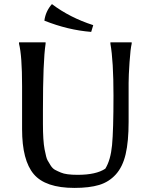

<svg xmlns="http://www.w3.org/2000/svg" viewBox="-20 -907 741 939"><path d="M609 -501V-311Q609 -215 594.5 -153Q580 -91 546.5 -54Q513 -17 465 -2.5Q417 12 344 12Q202 12 145 -55.5Q88 -123 88 -275V-486Q88 -635 73 -693V-700H203V-693Q190 -608 190 -367Q190 -367 190 -302Q190 -219 198 -177Q206 -135 212 -124Q218 -113 227.5 -98Q237 -83 249 -76.5Q261 -70 278 -63Q303 -52 360 -52Q450 -52 495 -82Q521 -124 528 -197Q535 -270 535 -439.5Q535 -609 520 -693V-700H624V-693Q618 -669 613.5 -602.5Q609 -536 609 -501ZM436 -784 426 -751Q312 -760 197 -806Q203 -852 234 -887Q321 -821 436 -784Z"/></svg>

Font: Asul
Style: Regular
Weight: 400
Designer: Mariela Monsalve
Foundry: Mariela Monsalve
Version: Version 1.002